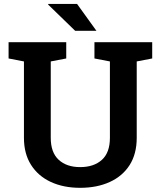

<svg xmlns="http://www.w3.org/2000/svg" viewBox="-20 -920 796 951"><path d="M377 10.3Q294.4 10.3 231.7 -18.8Q168.9 -47.9 133.8 -103.3Q98.6 -158.7 98.6 -237.3V-615.7L22.5 -630.4V-710.9H308.1V-630.4L231.4 -615.7V-237.3Q231.4 -164.6 270.8 -128.4Q310.1 -92.3 377 -92.3Q444.8 -92.3 484.6 -128.2Q524.4 -164.1 524.4 -237.3V-615.7L447.8 -630.4V-710.9H733.9V-630.4L657.2 -615.7V-237.3Q657.2 -157.7 622.1 -102.5Q586.9 -47.4 523.7 -18.6Q460.4 10.3 377 10.3ZM457.5 -767.6H352.1L218.3 -897.5L219.2 -900.4H361.8Z"/></svg>

Font: Roboto Slab SemiBold
Style: Regular
Weight: 600
Designer: Google
Version: Version 2.001; ttfautohint (v1.8.3)